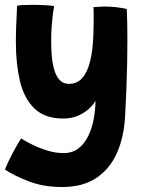

<svg xmlns="http://www.w3.org/2000/svg" viewBox="-36 -508 595 792"><path d="M221 263.5Q144.5 263.5 84 240.5Q23.5 217.5 -15.5 191.5Q-9.5 175 3.2 149.2Q16 123.5 29.5 99.2Q43 75 51.5 63Q69 74.5 97.2 88.5Q125.5 102.5 159 113Q192.5 123.5 226 123.5Q262.5 123.5 287.2 104.5Q312 85.5 327.5 54Q343 22.5 350.2 -15.5Q357.5 -53.5 358 -92Q347 -73 327.5 -56.2Q308 -39.5 282.2 -29.2Q256.5 -19 225 -19Q148.5 -19 105.8 -60.8Q63 -102.5 46.2 -174Q29.5 -245.5 29.5 -334Q29.5 -368.5 31 -406Q32.5 -443.5 34.5 -484Q43 -486.5 60 -487.2Q77 -488 97 -488Q124.5 -488 151 -486.5Q177.5 -485 187 -483Q185.5 -474.5 182.5 -452Q179.5 -429.5 177.2 -398.5Q175 -367.5 175 -335Q175 -303.5 178 -272.8Q181 -242 188.8 -217Q196.5 -192 211 -177Q225.5 -162 248 -162Q282.5 -162 304 -187Q325.5 -212 336.2 -257Q347 -302 349 -361.5Q349.5 -380.5 350 -399.2Q350.5 -418 350.5 -434.5Q350.5 -451 350.2 -462.8Q350 -474.5 349.5 -478.5Q361.5 -479.5 373 -480.2Q384.5 -481 396 -481Q442 -481 487 -471Q489.5 -414.5 489.5 -342Q489.5 -296 488.5 -243.8Q487.5 -191.5 485.2 -137Q483 -82.5 480 -28Q475.5 57.5 446.2 123.2Q417 189 361 226.2Q305 263.5 221 263.5Z"/></svg>

Font: Grandstander Thin
Style: Bold
Weight: 700
Version: Version 1.200